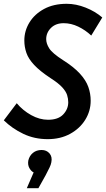

<svg xmlns="http://www.w3.org/2000/svg" viewBox="-28 -721 560 1010"><path d="M-8 -88 60 -178Q92 -140 136 -115.5Q180 -91 225 -91Q278 -91 304.5 -119Q331 -147 331 -183Q331 -202 325 -221Q319 -240 299.5 -261.5Q280 -283 238 -310Q182 -347 152 -379Q122 -411 111 -442.5Q100 -474 100 -508Q100 -559 127 -603Q154 -647 204 -674Q254 -701 323 -701Q372 -701 422.5 -681Q473 -661 510 -629L452 -534Q421 -563 383.5 -581Q346 -599 307 -599Q265 -599 240 -574Q215 -549 215 -515Q215 -492 231 -466.5Q247 -441 303 -405Q360 -369 392 -334Q424 -299 436.5 -264Q449 -229 449 -191Q449 -137 420.5 -91Q392 -45 341 -17Q290 11 223 11Q153 11 94.5 -17Q36 -45 -8 -88ZM242 133Q240 145 232.5 160.5Q225 176 212 201L174 269H113L149 186Q136 180 126.5 163Q117 146 121 123Q127 98 145.5 83Q164 68 191 68Q217 68 232.5 86Q248 104 242 133Z"/></svg>

Font: Radio Canada Condensed Medium
Style: Italic
Weight: 500
Width: 3
Italic angle: -12°
Designer: Charles Daoud, Etienne Aubert Bonn, Alexandre Saumier Demers, Jacques Le Bailly
Foundry: Radio-Canada
Version: Version 2.104; ttfautohint (v1.8.4.7-5d5b);gftools[0.9.28.de